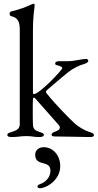

<svg xmlns="http://www.w3.org/2000/svg" viewBox="-20 -725 519 1020"><path d="M42 3C81 3 85 -2 120 -2C155 -2 151 3 190 3C195 3 213 2 213 -8C213 -18 201 -20 190 -24C170 -30 155 -38 155 -65C154 -88 154 -112 154 -135C154 -158 154 -180 155 -199C155 -204 157 -206 160 -206C164 -206 166 -204 170 -199L291 -62C295 -57 298 -52 298 -48C298 -36 286 -30 271 -25C262 -22 254 -17 254 -9C254 -4 258 0 272 0C340 0 407 3 459 3C471 3 479 1 479 -8C479 -18 463 -21 449 -26C429 -33 396 -51 374 -72C353 -91 278 -166 227 -230C225 -232 224 -235 224 -237C224 -240 226 -243 230 -247C278 -289 345 -345 358 -353C376 -364 399 -377 424 -384C438 -388 449 -394 449 -402C449 -408 444 -412 435 -412C416 -412 375 -400 344 -400H295C281 -400 273 -395 273 -388C273 -382 276 -380 285 -378C297 -375 311 -370 311 -363C311 -354 190 -225 160 -225C157 -225 155 -228 155 -234V-562C155 -647 164 -682 164 -696C164 -702 162 -705 158 -705C155 -705 153 -704 149 -702C119 -689 90 -676 39 -664C34 -663 31 -658 31 -652C31 -646 34 -640 40 -639C73 -631 85 -613 85 -566V-65C85 -38 62 -30 42 -24C31 -20 19 -18 19 -8C19 0 27 3 42 3ZM192 275C226 275 300 232 300 158C300 98 260 57 212 57C185 57 167 74 167 97C167 124 181 135 205 141C233 148 248 155 248 183C248 210 229 241 193 253C184 256 179 261 179 266C179 271 184 275 192 275Z"/></svg>

Font: EB Garamond
Style: Regular
Weight: 400
Designer: Georg Duffner and Octavio Pardo
Foundry: Georg Duffner
Version: Version 1.000;PS 001.000;hotconv 1.0.88;makeotf.lib2.5.64775